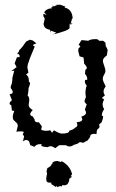

<svg xmlns="http://www.w3.org/2000/svg" viewBox="-20 -612 484 801"><path d="M106.4 -6.3 101.1 -22.9Q96.2 -27.8 89.8 -27.8Q82.5 -27.8 75.7 -22.5L80.6 -43L74.7 -52.2L79.1 -59.6Q79.1 -64 67.4 -64Q52.2 -64 48.3 -62L54.2 -86.4Q54.2 -93.8 50.8 -97.7Q47.4 -101.6 43.5 -104.7Q39.6 -107.9 36.4 -111.8Q33.2 -115.7 33.2 -123.5Q33.2 -133.3 39.6 -149.9L29.8 -150.4L26.9 -172.9Q20 -175.8 20 -180.7Q20 -186 29.8 -193.8L20 -218.8Q33.2 -220.2 33.2 -228Q33.2 -234.4 24.9 -244.6V-252.4Q31.7 -264.2 31.7 -287.6L39.6 -317.4L26.9 -315.4L49.3 -332L41 -347.7L50.8 -373.5H61L62 -377.9Q62 -385.3 51.3 -389.2Q60.1 -395 60.1 -402.8Q69.8 -410.2 89.4 -439L105 -446.3L117.2 -442.9L131.8 -431.2Q118.2 -426.8 118.2 -423.3Q118.2 -419.9 125 -418L115.2 -394.5L105 -369.6L95.7 -342.3L94.2 -330.6L98.6 -309.1L88.9 -301.3Q100.1 -292 100.1 -279.3L100.6 -271L105.5 -266.6L104 -257.8Q98.6 -246.1 98.6 -235.4Q98.6 -227.1 95.2 -212.9Q102.1 -208.5 102.1 -195.8Q102.1 -189.5 100.8 -184.1Q99.6 -178.7 99.6 -172.9Q99.6 -163.1 116.7 -152.8Q106 -142.1 106 -135.7Q106 -129.4 116.2 -126.5L124 -114.3Q124 -101.6 137.7 -101.6L142.1 -102.1L154.8 -84.5L151.9 -73.2Q151.9 -66.4 176.3 -66.4L189.9 -68.4L197.3 -58.1L205.1 -68.4Q227.5 -54.7 238.3 -54.7Q269 -54.7 269 -66.4L285.6 -72.8L294.4 -80.1Q302.7 -83 302.7 -90.3Q302.7 -96.2 299.3 -102.1Q323.2 -103.5 323.2 -114.3Q323.2 -118.7 318.8 -125Q338.9 -131.8 338.9 -141.1Q338.9 -147.9 334 -154.3L341.8 -176.8Q332.5 -184.6 332.5 -190.9L338.4 -207.5L336.4 -222.2Q336.4 -240.7 341.8 -254.9Q334 -263.7 334 -272.9L335 -277.8L344.2 -279.8Q344.2 -294.4 334.5 -303.7L336.4 -321.8Q342.3 -323.7 342.3 -328.1Q342.3 -334.5 331.1 -346.7L328.6 -372.1L312 -377L306.6 -397.5L307.1 -409.2L315.4 -418L308.1 -425.8L320.3 -444.8L348.1 -441.9Q357.9 -448.7 377.9 -448.7L386.7 -448.2L394 -441.9H410.2L419.9 -434.1Q419.9 -418.5 423.3 -416.5L429.2 -403.8L425.8 -380.9Q409.2 -369.1 409.2 -358.4Q409.2 -352.1 414.6 -337.9Q419.9 -323.7 419.9 -315.9Q419.9 -309.6 414.3 -300.5Q408.7 -291.5 408.7 -282.7Q408.7 -275.4 420.9 -251Q412.1 -240.2 412.1 -231Q412.1 -222.7 417.5 -213.9L404.8 -203.6L414.6 -196.8Q408.2 -186.5 408.2 -176.8Q408.2 -166.5 414.6 -156.2Q404.8 -144.5 404.8 -128.4L407.2 -128.9Q410.2 -128.9 410.2 -124.5Q410.2 -117.7 403.8 -101.6L393.6 -92.8L395.5 -82.5L390.6 -75.2Q382.8 -74.2 382.8 -52.7L373 -53.7Q355.5 -53.7 355.5 -39.6L345.2 -25.9L326.7 -16.1L315.4 -19Q310.5 -19 307.4 -15.4Q304.2 -11.7 295.9 -10Q287.6 -8.3 283 -4.6Q278.3 -1 270.5 -1Q261.7 -1 254.9 -6.3H227.1L210.4 6.3Q199.7 -2 190.9 -2Q185.5 -2 177.7 2Q152.3 0 152.3 -5.4L153.8 -10.3L148.4 -10.7Q130.9 -10.7 124 0.5ZM188.8 -487.7Q162 -492.1 162 -513.6L166.8 -534.7Q160.6 -542.2 160.6 -549.2L161.5 -554.5L174.7 -549.6L164.2 -560.6Q173 -575.1 192.7 -577.3L194.9 -574.7L194.5 -583.5L198.4 -580.8L200.2 -589.2L205.5 -584.3Q207.2 -584.3 207.7 -587.4L212.9 -588.7L216.9 -586.1L213.8 -591.8L231.4 -592.3L252.9 -584.3L249.4 -580.4Q281.5 -573.8 283.3 -533.8L280.6 -534.7L275.8 -515.8L277.1 -513.6L282.8 -516.2Q278 -509.6 275.8 -509.6Q273.6 -509.6 272.7 -515.8Q270.1 -511 270.1 -504.4L270.5 -496.9Q270.5 -484.6 200.2 -468.3L214.7 -475.8L192.3 -484.1L191 -475.4ZM220.9 60 235.7 64.3V59.6Q271.3 77.5 280.7 114.3L274.8 123.6L281.1 125.2L269.3 133.4Q267.4 161.1 247.9 161.1L240.4 160.3L236.5 166.2L231.4 164.3Q226.8 164.3 220.5 168.9L213.9 163.1V168.6L191.6 154.5L196.3 151.4Q196.3 149.8 187.3 149.8H184.2Q172.9 149.8 172.9 134.6Q172.9 126.4 176.4 112.7L174.4 103.7Q174.4 97.1 177.9 88.9Q192.8 83.4 197.1 69.7L201 70.1L198.6 66.2Q207.6 59.6 218.6 59.6Z"/></svg>

Font: Truetypewriter PolyglOTT
Style: Regular
Weight: 400
Designer: Sergey Beatoff a.k.a. Sam_T
Version: Version 3.76